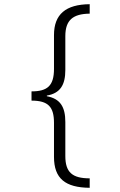

<svg xmlns="http://www.w3.org/2000/svg" viewBox="-20 -735 570 914"><path d="M407 159V114C324 114 291 85 291 8V-154C291 -226 267 -265 203 -277V-280C267 -291 291 -331 291 -402V-563C291 -640 328 -669 407 -670V-715C293 -714 237 -667 237 -568V-407C237 -326 205 -300 130 -300V-256C210 -256 237 -226 237 -150V12C237 115 291 158 407 159Z"/></svg>

Font: Noto Sans Mono Condensed Light
Style: Regular
Weight: 300
Width: 3
Designer: Monotype Design Team
Foundry: Monotype Imaging Inc.
Version: Version 2.014